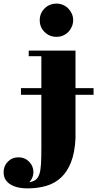

<svg xmlns="http://www.w3.org/2000/svg" viewBox="-98 -783 562 1063"><path d="M307 -671Q307 -652 299.5 -635Q292 -618 279.5 -605.5Q267 -593 250.5 -586Q234 -579 215 -579Q176 -579 149 -605.5Q122 -632 122 -671Q122 -710 149 -736.5Q176 -763 215 -763Q234 -763 250.5 -756Q267 -749 279.5 -736.5Q292 -724 299.5 -707.5Q307 -691 307 -671ZM18 -295H131V-472H61V-503H320V-295H420V-258H320V-16Q316 62 295.5 114.5Q275 167 240.5 199.5Q206 232 158.5 246Q111 260 52 260Q29 260 6 255.5Q-17 251 -36 240.5Q-55 230 -66.5 213Q-78 196 -78 170Q-78 136 -54.5 112Q-31 88 4 88Q39 88 63 112Q87 136 87 170Q87 186 81 200.5Q75 215 64 226Q87 222 100 212Q113 202 120 181Q127 160 129 125Q131 90 131 36V-258H18Z"/></svg>

Font: Cafe24 ClassicType
Style: Regular
Weight: 400
Designer: Cafe24 thkim, hmlim, mnelim & 4IR
Foundry: Cafe24
Version: Version 1.000